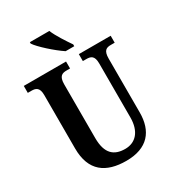

<svg xmlns="http://www.w3.org/2000/svg" viewBox="-219 -1059 1091 1196"><g transform="rotate(-30 326.5 -460.5)"><path d="M348 -771H410V-784C384 -822 341 -886 323 -931H183V-921C205 -886 293 -807 348 -771ZM335 10C489 10 557 -76 557 -210V-597C557 -656 580 -664 612 -664H639V-714H410V-664H435C467 -664 491 -656 491 -601V-212C491 -112 441 -58 366 -58C287 -58 237 -97 237 -210V-597C237 -656 262 -664 293 -664H318V-714H14V-664H40C71 -664 96 -656 96 -601V-217C96 -53 190 10 335 10Z"/></g></svg>

Font: Noto Serif Tamil Condensed
Style: Bold
Weight: 700
Width: 3
Designer: Indian Type Foundry, Tom Grace, and the Monotype Design Team
Foundry: Monotype Imaging Inc.
Version: Version 2.004